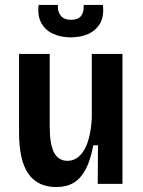

<svg xmlns="http://www.w3.org/2000/svg" viewBox="-20 -743 578 776"><path d="M208 13Q132 13 94.5 -41Q57 -95 57 -207V-525H181V-230Q181 -160 198.5 -126.5Q216 -93 253 -93Q275 -93 292.5 -105.5Q310 -118 322.5 -141Q335 -164 342 -196Q349 -228 351 -266V-525H475V-213V0H375L376 -156H357Q346 -96 326.5 -59Q307 -22 278 -4.5Q249 13 208 13ZM136 -723H214Q212 -696 225.5 -679.5Q239 -663 267 -663Q296 -663 308 -679Q320 -695 318 -723H396Q401 -676 384 -647.5Q367 -619 336 -605.5Q305 -592 266 -592Q226 -592 194.5 -606.5Q163 -621 147 -650Q131 -679 136 -723Z"/></svg>

Font: Bricolage Grotesque SemiCondensed SemiBold
Style: Regular
Weight: 600
Width: 4
Designer: Mathieu Triay
Foundry: Atelier Triay
Version: Version 1.001;gftools[0.9.33.dev8+g029e19f]